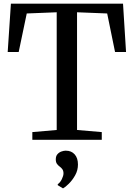

<svg xmlns="http://www.w3.org/2000/svg" viewBox="-20 -763 730 1048"><path d="M289.5 -53.5V-696L126 -689.5L82 -479H22L39.5 -743H651.5L668 -479H608L565 -689.5L400.5 -696V-53.5L535.5 -42V0H156.5V-42ZM405.5 135Q405.5 167 390 194.2Q374.5 221.5 355.2 240.2Q336 259 324.5 265H323.5L295.5 248L295 242.5Q308.5 233.5 317.5 215Q326.5 196.5 326.5 183.5Q326.5 169.5 320.5 161Q314.5 152.5 305.5 146Q297 140 290.8 131.2Q284.5 122.5 284.5 107Q284.5 89 293.5 78.8Q302.5 68.5 315.2 64Q328 59.5 337.5 59.5H340Q369.5 59.5 387.5 79.5Q405.5 99.5 405.5 135Z"/></svg>

Font: Merriweather 48pt
Style: Regular
Weight: 400
Version: Version 2.100